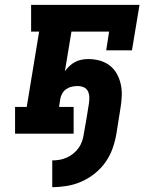

<svg xmlns="http://www.w3.org/2000/svg" viewBox="-20 -550 640 790"><path d="M195 220V110Q210 110 225 107.5Q240 105 254.5 98.5Q269 92 282 81.5Q295 71 304 58Q313 45 318 30Q323 15 325 0Q331 -31 336 -62.5Q341 -94 346 -125Q348 -138 347.5 -151Q347 -164 341.5 -175Q336 -186 324.5 -191Q313 -196 300 -196Q288 -196 276 -193.5Q264 -191 253.5 -184Q243 -177 236.5 -166Q230 -155 228 -143L223 -110H283V0H42V-110H90L141 -420H108V-530H554L523 -343H417L429 -420H274L247 -257Q256 -269 266.5 -279Q277 -289 290 -295.5Q303 -302 316.5 -304.5Q330 -307 344 -307Q368 -307 391 -300.5Q414 -294 432 -280Q450 -266 461 -246Q472 -226 477 -203Q482 -180 481 -155.5Q480 -131 476 -107L459 0Q454 30 443.5 60Q433 90 414.5 116.5Q396 143 370.5 163.5Q345 184 315.5 197Q286 210 255.5 215Q225 220 195 220Z"/></svg>

Font: Iosevka Slab XBdEx
Style: Italic
Weight: 800
Width: 7
Italic angle: -9°
Monospace: yes
Designer: Belleve Invis
Foundry: Belleve Invis
Version: Version 11.1.1; ttfautohint (v1.8.3)